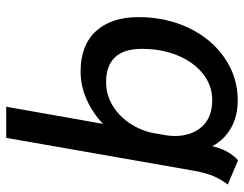

<svg xmlns="http://www.w3.org/2000/svg" viewBox="-104 -670 785 617"><g transform="rotate(-90 288.5 -361.5)"><path d="M4 -22Q21 -44 31 -68Q41 -92 48 -129L154 -734H254L199 -423Q232 -455 276 -475Q320 -495 367 -495Q452 -495 497 -445.5Q542 -396 542 -309Q542 -220 507 -147Q472 -74 410.5 -32Q349 10 275 10Q224 10 186 -11.5Q148 -33 127 -72Q122 -47 110 -25Q98 -3 82 11ZM440 -298Q440 -413 333 -413Q291 -413 256 -391Q221 -369 198.5 -333.5Q176 -298 169 -259L163 -225Q160 -209 160 -192Q160 -139 189.5 -105.5Q219 -72 276 -72Q322 -72 359.5 -101.5Q397 -131 418.5 -182.5Q440 -234 440 -298Z"/></g></svg>

Font: Niramit Medium
Style: Italic
Weight: 500
Italic angle: -10°
Designer: Katatrad Aksorn Co.,Ltd.
Foundry: Cadson Demak Co.,Ltd.
Version: Version 1.000; ttfautohint (v1.6)